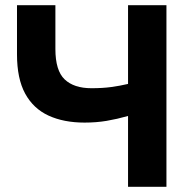

<svg xmlns="http://www.w3.org/2000/svg" viewBox="-20 -720 747 740"><path d="M473.5 0V-273Q431 -261 391 -254.2Q351 -247.5 306 -247.5Q225.5 -247.5 167 -274.5Q108.5 -301.5 77 -359.2Q45.5 -417 45.5 -510.5V-700H193.5V-531Q193.5 -448 229.2 -414Q265 -380 332.5 -380Q375 -380 408.2 -384.5Q441.5 -389 473.5 -396.5V-700H621.5V0Z"/></svg>

Font: Geologica Roman SemiBold
Style: Regular
Weight: 600
Designer: Sindre Bremnes, Frode Helland
Foundry: Monokrom Skriftforlag AS
Version: Version 1.010;gftools[0.9.28]